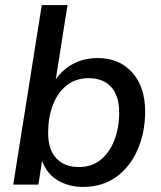

<svg xmlns="http://www.w3.org/2000/svg" viewBox="-20 -725 631 754"><path d="M306 9Q251 9 208 -16Q165 -41 145 -93L131 0H32L144 -705H245L199 -413Q226 -453 268.5 -475Q311 -497 364 -497Q448 -497 499 -440.5Q550 -384 550 -287Q550 -206 521 -138.5Q492 -71 437.5 -31Q383 9 306 9ZM290 -69Q341 -69 376 -98Q411 -127 429.5 -175.5Q448 -224 448 -283Q448 -349 416.5 -383.5Q385 -418 328 -418Q277 -418 241.5 -389.5Q206 -361 187.5 -312.5Q169 -264 169 -204Q169 -138 201 -103.5Q233 -69 290 -69Z"/></svg>

Font: Nunito Sans SemiBold
Style: Italic
Weight: 600
Italic angle: -9°
Designer: Vernon Adams
Foundry: Vernon Adams
Version: Version 3.006; ttfautohint (v1.8.3)